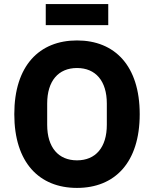

<svg xmlns="http://www.w3.org/2000/svg" viewBox="-20 -908 754 940"><path d="M204 -785H510V-888H204ZM357 12C542 12 664 -112 664 -349C664 -586 542 -710 357 -710C172 -710 50 -586 50 -349C50 -112 172 12 357 12ZM357 -123C266 -123 211 -186 211 -297V-401C211 -512 266 -575 357 -575C448 -575 503 -512 503 -401V-297C503 -186 448 -123 357 -123Z"/></svg>

Font: LVC Sans
Style: Bold
Weight: 700
Designer: Mike Abbink, Paul van der Laan, Pieter van Rosmalen
Foundry: Bold Monday
Version: Version 3.0